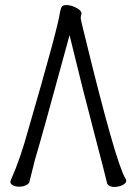

<svg xmlns="http://www.w3.org/2000/svg" viewBox="-20 -731 540 759"><path d="M432 8Q412 8 404 -4Q396 -39 350 -214.5Q304 -390 270 -531L255 -592Q145 -188 118 -99L96 -11Q93 -3 81 2Q69 7 56 7Q43 7 32 2Q21 -3 21 -12Q21 -16 24 -22Q59 -99 92 -219Q210 -625 217 -682Q220 -698 224.5 -704.5Q229 -711 243 -711Q259 -711 278 -702Q297 -693 301 -683Q302 -682 302 -679Q302 -675 300.5 -669.5Q299 -664 299 -659Q299 -654 315 -590Q437 -89 476 -25Q479 -21 479 -17Q479 -6 463.5 1Q448 8 432 8Z"/></svg>

Font: LXGW WenKai Mono TC
Style: Regular
Weight: 400
Designer: LXGW / Fontworks Inc.
Foundry: LXGW / Fontworks Inc.
Version: Version 1.330